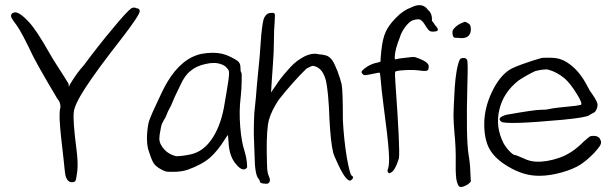

<svg xmlns="http://www.w3.org/2000/svg" viewBox="-20 -701 2400 756"><path d="M498 -668.9Q502 -670.9 505.9 -670.9Q511.7 -671.9 518.6 -668Q523.4 -668.9 527.3 -665Q530.3 -661.1 530.3 -657.2Q530.3 -642.6 462.9 -554.7Q360.4 -423.8 316.4 -355.5Q272.5 -288.1 270.5 -258.8Q266.6 -224.6 281.2 -112.3Q288.1 -59.6 284.2 -26.4Q280.3 4.9 277.3 10.7Q273.4 16.6 263.7 16.6Q262.7 16.6 262.7 16.6Q251 15.6 245.1 6.8Q239.3 -2 237.3 -11.7Q235.4 -22.5 230.5 -72.3Q225.6 -117.2 220.7 -159.2Q216.8 -193.4 214.8 -230.5Q213.9 -266.6 217.8 -277.3Q218.8 -290 212.9 -302.7Q204.1 -313.5 198.2 -325.2Q185.5 -346.7 169.9 -373Q128.9 -443.4 111.3 -477.5Q65.4 -574.2 46.9 -599.6Q28.3 -624 25.4 -630.9Q23.4 -634.8 23.4 -638.7Q23.4 -641.6 24.4 -643.6Q28.3 -650.4 32.2 -650.4Q50.8 -661.1 94.7 -613.3Q125 -580.1 172.9 -495.1Q187.5 -468.8 211.9 -431.6Q235.4 -395.5 250 -371.1Q250 -367.2 251 -359.4Q252 -362.3 256.8 -371.1Q284.2 -416 309.6 -443.4Q368.2 -522.5 424.8 -589.8Q481.4 -658.2 498 -668.9Z M775.4 -489.3Q797.9 -493.2 818.4 -493.2Q856.4 -493.2 886.7 -477.5Q907.2 -467.8 917 -460Q926.8 -451.2 926.8 -435.5Q926.8 -418 929.7 -416Q932.6 -414.1 931.6 -383.8Q931.6 -354.5 927.7 -318.4Q920.9 -264.6 925.8 -203.1Q930.7 -141.6 943.4 -104.5Q950.2 -82 952.1 -61.5Q953.1 -51.8 953.1 -45.9Q953.1 -43.9 953.1 -43Q952.1 -39.1 947.3 -36.1Q931.6 -27.3 909.2 -54.7Q885.7 -82 880.9 -127.9Q877.9 -163.1 877.9 -167Q877.9 -172.9 869.1 -158.2Q868.2 -157.2 867.2 -155.3Q837.9 -107.4 806.6 -80.1Q775.4 -52.7 717.8 -32.2Q693.4 -24.4 662.1 -24.4Q641.6 -24.4 634.8 -25.4Q627 -27.3 616.2 -33.2Q590.8 -45.9 582 -63.5Q573.2 -81.1 562.5 -116.2Q558.6 -134.8 558.6 -156.2Q558.6 -183.6 564.5 -215.8Q568.4 -233.4 594.7 -289.1Q620.1 -345.7 637.7 -376Q695.3 -473.6 775.4 -489.3ZM850.6 -448.2Q836.9 -453.1 821.3 -453.1Q806.6 -453.1 790 -449.2Q752.9 -441.4 730.5 -421.9Q718.8 -413.1 709 -399.4Q699.2 -385.7 691.4 -368.2Q691.4 -368.2 667 -317.4Q663.1 -307.6 654.3 -287.1Q644.5 -267.6 641.6 -262.7Q634.8 -246.1 630.9 -237.3Q624 -227.5 621.1 -219.7Q616.2 -214.8 612.3 -191.4Q607.4 -168 607.4 -155.3Q607.4 -132.8 628.9 -110.4Q644.5 -93.8 672.9 -85.9Q696.3 -85.9 729.5 -92.8Q779.3 -103.5 812.5 -151.4Q846.7 -200.2 861.3 -275.4Q864.3 -293 873 -343.8Q881.8 -394.5 881.8 -411.1Q881.8 -412.1 881.8 -413.1Q882.8 -424.8 873 -433.6Q865.2 -443.4 850.6 -448.2Z M1033.2 -646.5Q1040 -650.4 1049.8 -650.4Q1050.8 -650.4 1051.8 -650.4Q1060.5 -650.4 1061.5 -646.5Q1063.5 -642.6 1061.5 -615.2Q1058.6 -584 1058.6 -542Q1058.6 -502 1054.7 -449.2Q1050.8 -392.6 1048.8 -363.3Q1048.8 -354.5 1046.9 -336.9Q1051.8 -344.7 1067.4 -366.2Q1084 -392.6 1111.3 -422.9Q1137.7 -454.1 1160.2 -467.8Q1202.1 -496.1 1235.4 -487.3Q1252 -486.3 1264.6 -482.4Q1277.3 -478.5 1288.1 -463.9Q1297.9 -449.2 1309.6 -418.9Q1320.3 -389.6 1325.2 -369.1Q1330.1 -343.8 1330.1 -227.5Q1334 -151.4 1345.7 -80.1Q1358.4 -8.8 1366.2 -8.8Q1368.2 -8.8 1369.1 -4.9Q1370.1 -2.9 1370.1 -2Q1370.1 0 1369.1 2Q1365.2 6.8 1360.4 9.8Q1353.5 12.7 1341.8 -1Q1330.1 -14.6 1313.5 -48.8Q1293 -92.8 1292 -99.6Q1282.2 -138.7 1277.3 -230.5Q1273.4 -342.8 1262.7 -385.7Q1251 -429.7 1221.7 -439.5Q1213.9 -442.4 1209 -441.4Q1203.1 -439.5 1186.5 -430.7Q1131.8 -377 1077.1 -307.6Q1048.8 -264.6 1039.1 -229.5Q1029.3 -194.3 1030.3 -102.5Q1031.2 -47.9 1032.2 -34.2Q1033.2 -19.5 1038.1 -8.8Q1048.8 13.7 1035.2 21.5Q1032.2 22.5 1027.3 22.5Q1022.5 22.5 1015.6 21.5Q1002.9 19.5 1002.9 12.7Q1002.9 8.8 999 3.9Q983.4 -9.8 982.4 -88.9Q981.4 -127.9 979.5 -168Q979.5 -178.7 979.5 -192.4Q979.5 -218.8 981.4 -256.8Q983.4 -272.5 987.3 -314.5Q991.2 -356.4 992.2 -373Q996.1 -418.9 1002 -473.6Q1007.8 -558.6 1008.8 -564.5Q1014.6 -621.1 1020.5 -631.8Q1026.4 -642.6 1033.2 -646.5Z M1599.6 -671.9Q1617.2 -680.7 1630.9 -680.7Q1652.3 -680.7 1665 -662.1Q1682.6 -648.4 1680.7 -619.1Q1684.6 -615.2 1694.3 -600.6Q1704.1 -590.8 1704.1 -584Q1704.1 -580.1 1699.2 -578.1Q1679.7 -574.2 1671.9 -579.1Q1665 -584 1657.2 -596.7Q1645.5 -617.2 1635.7 -623Q1627 -627.9 1605.5 -621.1Q1591.8 -616.2 1576.2 -595.7Q1560.5 -575.2 1553.7 -551.8Q1535.2 -505.9 1534.2 -476.6Q1534.2 -469.7 1535.2 -467.8Q1536.1 -466.8 1539.1 -467.8Q1547.9 -470.7 1577.1 -473.6Q1606.4 -477.5 1612.3 -476.6Q1670.9 -458 1668 -438.5Q1668 -426.8 1663.1 -423.8Q1658.2 -419.9 1635.7 -422.9Q1610.4 -426.8 1574.2 -424.8Q1538.1 -422.9 1536.1 -418Q1534.2 -413.1 1537.1 -372.1Q1555.7 -113.3 1550.8 -78.1Q1534.2 -23.4 1514.6 -19.5Q1513.7 -18.6 1512.7 -18.6Q1509.8 -19.5 1507.8 -22.5Q1503.9 -28.3 1507.8 -36.1Q1514.6 -55.7 1510.7 -105.5Q1507.8 -154.3 1488.3 -300.8Q1481.4 -354.5 1479.5 -382.8Q1476.6 -413.1 1475.6 -414.1Q1473.6 -416 1457 -412.1Q1425.8 -405.3 1418.9 -405.3Q1412.1 -404.3 1408.2 -409.2Q1403.3 -414.1 1403.3 -417Q1403.3 -422.9 1423.8 -437.5Q1445.3 -451.2 1468.8 -455.1Q1478.5 -457 1478.5 -460Q1477.5 -462.9 1481.4 -501Q1486.3 -548.8 1499 -576.2Q1511.7 -603.5 1539.1 -630.9Q1568.4 -661.1 1599.6 -671.9Z M1797.9 -610.4Q1809.6 -615.2 1811.5 -615.2Q1813.5 -615.2 1823.2 -609.4Q1830.1 -605.5 1832 -599.6Q1834 -593.8 1834 -585Q1833 -550.8 1796.9 -550.8Q1792 -550.8 1786.1 -551.8Q1770.5 -551.8 1767.6 -553.7Q1763.7 -556.6 1761.7 -566.4Q1761.7 -570.3 1761.7 -573.2Q1761.7 -576.2 1761.7 -579.1Q1763.7 -585 1771.5 -592.8Q1782.2 -603.5 1797.9 -610.4ZM1791 -466.8Q1793 -471.7 1803.7 -472.7Q1804.7 -472.7 1806.6 -472.7Q1815.4 -472.7 1819.3 -464.8Q1823.2 -458 1820.3 -369.1Q1814.5 -156.2 1825.2 -90.8Q1831.1 -57.6 1832 -23.4Q1833 -10.7 1834 13.7Q1832 16.6 1823.2 24.4Q1803.7 36.1 1793.9 35.2Q1793.9 35.2 1793 35.2Q1788.1 34.2 1786.1 31.2Q1783.2 27.3 1779.3 15.6Q1773.4 -2.9 1774.4 -59.6Q1775.4 -118.2 1769.5 -176.8Q1765.6 -222.7 1765.6 -246.1Q1765.6 -269.5 1770.5 -356.4Q1772.5 -388.7 1778.3 -423.8Q1785.2 -459 1791 -466.8Z M2112.3 -472.7Q2115.2 -473.6 2128.9 -473.6Q2137.7 -473.6 2150.4 -473.6Q2174.8 -472.7 2189.5 -466.8Q2205.1 -461.9 2225.6 -446.3Q2264.6 -417 2293 -361.3Q2302.7 -341.8 2313.5 -328.1Q2333 -299.8 2333 -288.1Q2333 -279.3 2328.1 -268.6Q2323.2 -258.8 2315.4 -255.9Q2304.7 -251 2299.8 -247.1Q2288.1 -238.3 2196.3 -229.5Q1973.6 -209 1954.1 -221.7Q1933.6 -237.3 1973.6 -249Q2084 -268.6 2108.4 -268.6Q2131.8 -268.6 2141.6 -271.5Q2160.2 -276.4 2245.1 -284.2Q2264.6 -288.1 2267.6 -288.1Q2274.4 -294.9 2250 -333Q2226.6 -371.1 2204.1 -391.6Q2169.9 -419.9 2133.8 -427.7Q2112.3 -427.7 2086.9 -420.9Q2053.7 -405.3 2021.5 -383.8Q1961.9 -336.9 1946.3 -269.5Q1929.7 -202.1 1962.9 -136.7Q1973.6 -118.2 1987.3 -104.5Q2001 -90.8 2006.8 -90.8Q2011.7 -90.8 2040 -78.1Q2065.4 -65.4 2090.8 -64.5Q2132.8 -62.5 2183.6 -80.1Q2233.4 -97.7 2277.3 -142.6Q2299.8 -163.1 2305.7 -165Q2311.5 -166 2320.3 -166Q2338.9 -165 2344.7 -149.4Q2346.7 -145.5 2346.7 -140.6Q2346.7 -135.7 2343.8 -129.9Q2338.9 -120.1 2320.3 -99.6Q2290 -68.4 2263.7 -51.8Q2237.3 -35.2 2193.4 -22.5Q2144.5 -8.8 2104.5 -8.8Q2088.9 -8.8 2074.2 -10.7Q2022.5 -17.6 1968.8 -52.7Q1924.8 -81.1 1905.3 -118.2Q1886.7 -155.3 1886.7 -211.9Q1886.7 -274.4 1916 -336.9Q1945.3 -399.4 1985.4 -425.8Q2002.9 -436.5 2042 -450.2Q2080.1 -463.9 2112.3 -472.7Z"/></svg>

Font: Yahfie
Style: Heavy
Weight: 600
Designer: Joe Palazzolo
Foundry: jozolo LLC
Version: Version 001.000